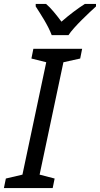

<svg xmlns="http://www.w3.org/2000/svg" viewBox="-40 -964 512 984"><path d="M-20 0H230L240 -49L163 -69L285 -645L371 -664L381 -714H131L121 -664L197 -645L75 -69L-10 -49ZM225 -784H311C338 -826 420 -902 452 -931V-944H395C359 -921 316 -889 275 -853C248 -889 221 -923 196 -944H143V-931C168 -892 206 -835 225 -784Z"/></svg>

Font: BC Sans
Style: Italic
Weight: 400
Italic angle: -12°
Designer: Monotype Design Team
Designer: Province of B.C.
Foundry: Monotype Imaging Inc.
Version: Version 2.000;GOOG;noto-source:20170915:90ef993387c0